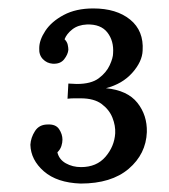

<svg xmlns="http://www.w3.org/2000/svg" viewBox="-20 -736 400 455"><path d="M171 -301Q115 -303 84 -330Q53 -357 52 -393Q53 -410 63 -425.5Q73 -441 93 -441Q112 -442 120 -430Q128 -418 128 -405Q128 -398 125.5 -390Q123 -382 116 -375Q120 -358 136 -349Q152 -340 172 -340Q209 -340 230 -364.5Q251 -389 253 -420Q254 -438 246.5 -457Q239 -476 221 -489.5Q203 -503 171 -503Q164 -503 156 -503Q148 -503 140 -502L142 -538Q147 -538 152 -537.5Q157 -537 162 -537Q196 -537 214 -550.5Q232 -564 240 -581.5Q248 -599 248 -610Q250 -639 234.5 -659Q219 -679 186 -678Q165 -677 151.5 -666.5Q138 -656 133 -643Q139 -637 140.5 -630Q142 -623 142 -618Q141 -607 132 -595.5Q123 -584 105 -585Q91 -586 81.5 -596Q72 -606 73 -622Q73 -641 87.5 -663Q102 -685 131 -700.5Q160 -716 201 -716Q256 -716 288.5 -689.5Q321 -663 318 -616Q317 -590 293.5 -563.5Q270 -537 231 -527Q282 -522 305.5 -492.5Q329 -463 328 -423Q326 -371 285 -336Q244 -301 171 -301Z"/></svg>

Font: Lora Medium
Style: Italic
Weight: 500
Italic angle: -3°
Designer: Olga Karpushina, Alexei Vanyashin (Cyrillic)
Foundry: Cyreal
Version: Version 3.004